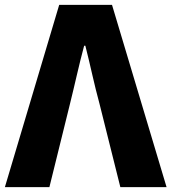

<svg xmlns="http://www.w3.org/2000/svg" viewBox="-29 -765 701 785"><path d="M-9 0H173L257 -340C277 -420 293 -496 315 -578H320C341 -496 356 -420 378 -340L463 0H652L429 -745H213Z"/></svg>

Font: Noto Sans HK Black
Style: Regular
Weight: 900
Designer: Ryoko NISHIZUKA 西塚涼子 (kana, bopomofo & ideographs); Paul D. Hunt (Latin, Greek & Cyrillic); Sandoll Communications 산돌커뮤니
Foundry: Adobe
Version: Version 2.004;hotconv 1.0.118;makeotfexe 2.5.65603